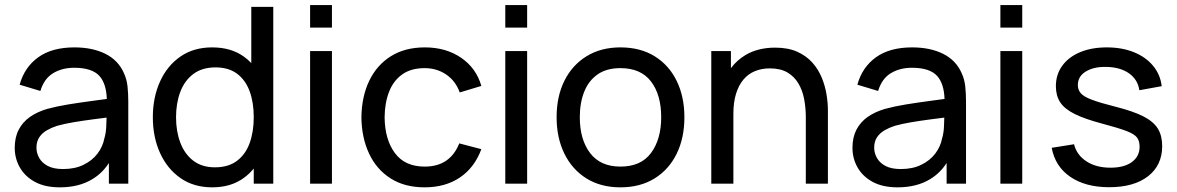

<svg xmlns="http://www.w3.org/2000/svg" viewBox="-20 -748 4794 782"><path d="M223.5 15Q163 15 122.2 -7.2Q81.5 -29.5 60.8 -66Q40 -102.5 40 -146Q40 -188.5 56.2 -219.8Q72.5 -251 102 -271.8Q131.5 -292.5 172.5 -304.5Q211 -315 258.8 -322.8Q306.5 -330.5 355.5 -337Q386.5 -341 415 -345Q413 -406 386 -437.5Q356 -472 282 -472Q233 -472 196.2 -449.8Q159.5 -427.5 144.5 -377.5L60 -403Q79.5 -474 135.5 -514.5Q191.5 -555 283 -555Q356.5 -555 409.2 -528.8Q462 -502.5 485 -449.5Q496.5 -424.5 499.5 -395.2Q502.5 -366 502.5 -334V0H423.5V-84Q396.5 -42.5 356.5 -18.5Q302 15 223.5 15ZM237 -59.5Q285 -59.5 320.2 -76.8Q355.5 -94 377 -122.2Q398.5 -150.5 405 -184Q412.5 -209 413 -239.5Q413.5 -256.5 414 -269Q386.5 -265.5 359.5 -262Q317.5 -256.5 280 -250.2Q242.5 -244 212.5 -235.5Q190.5 -228.5 171.2 -217.5Q152 -206.5 140.2 -189.2Q128.5 -172 128.5 -146.5Q128.5 -124.5 139.8 -104.5Q151 -84.5 174.8 -72Q198.5 -59.5 237 -59.5Z M844.5 15Q769 15 715 -22.8Q661 -60.5 631.8 -125Q602.5 -189.5 602.5 -270.5Q602.5 -351.5 631.8 -416Q661 -480.5 715 -517.8Q769 -555 844 -555Q920.5 -555 972.5 -518Q989.5 -506 1003.5 -491V-720H1093V0H1013.5V-61.5Q995.5 -39.5 972.5 -23Q920.5 15 844.5 15ZM855.5 -66.5Q910 -66.5 945 -92.8Q980 -119 996.8 -165.2Q1013.5 -211.5 1013.5 -270.5Q1013.5 -330.5 996.8 -376.2Q980 -422 945.5 -447.8Q911 -473.5 858 -473.5Q803 -473.5 767.2 -446.5Q731.5 -419.5 714.2 -373.5Q697 -327.5 697 -270.5Q697 -213 714.5 -166.8Q732 -120.5 767.2 -93.5Q802.5 -66.5 855.5 -66.5Z M1243 -635.5V-727.5H1332V-635.5ZM1243 0V-540H1332V0Z M1709.5 15Q1627.5 15 1570.2 -21.8Q1513 -58.5 1483 -123Q1453 -187.5 1452 -270Q1453 -354.5 1483.8 -418.8Q1514.5 -483 1572 -519Q1629.5 -555 1710.5 -555Q1796 -555 1857.8 -513Q1919.5 -471 1940.5 -398L1852.5 -371.5Q1835.5 -418.5 1797.2 -444.5Q1759 -470.5 1709.5 -470.5Q1654 -470.5 1618 -444.8Q1582 -419 1564.5 -373.8Q1547 -328.5 1546.5 -270Q1547.5 -180 1588.2 -124.8Q1629 -69.5 1709.5 -69.5Q1762.5 -69.5 1797.5 -93.8Q1832.5 -118 1850.5 -164L1940.5 -140.5Q1912.5 -65 1853 -25Q1793.5 15 1709.5 15Z M2038 -635.5V-727.5H2127V-635.5ZM2038 0V-540H2127V0Z M2507 15Q2426.5 15 2368.2 -21.5Q2310 -58 2278.5 -122.5Q2247 -187 2247 -270.5Q2247 -355.5 2279 -419.5Q2311 -483.5 2369.5 -519.2Q2428 -555 2507 -555Q2588 -555 2646.5 -518.8Q2705 -482.5 2736.2 -418.2Q2767.5 -354 2767.5 -270.5Q2767.5 -186 2736 -121.8Q2704.5 -57.5 2646 -21.2Q2587.5 15 2507 15ZM2507 -69.5Q2591 -69.5 2632 -125.5Q2673 -181.5 2673 -270.5Q2673 -362 2631.5 -416.2Q2590 -470.5 2507 -470.5Q2450.5 -470.5 2414 -445Q2377.5 -419.5 2359.5 -374.5Q2341.5 -329.5 2341.5 -270.5Q2341.5 -179.5 2383.5 -124.5Q2425.5 -69.5 2507 -69.5Z M3262 0V-270.5Q3262 -309 3255.2 -344.5Q3248.5 -380 3231.8 -408.2Q3215 -436.5 3186.8 -453Q3158.5 -469.5 3115.5 -469.5Q3082 -469.5 3054.8 -458.2Q3027.5 -447 3008 -424Q2988.5 -401 2977.8 -366.2Q2967 -331.5 2967 -284.5V0H2877V-540H2957V-470.5Q2981.5 -503 3016.5 -524Q3067.5 -554 3137 -554Q3189.5 -554 3226.5 -537.5Q3263.5 -521 3288 -493.8Q3312.5 -466.5 3326.5 -432.8Q3340.5 -399 3346.2 -364.2Q3352 -329.5 3352 -298.5V0Z M3635.5 15Q3575 15 3534.2 -7.2Q3493.5 -29.5 3472.8 -66Q3452 -102.5 3452 -146Q3452 -188.5 3468.2 -219.8Q3484.5 -251 3514 -271.8Q3543.5 -292.5 3584.5 -304.5Q3623 -315 3670.8 -322.8Q3718.5 -330.5 3767.5 -337Q3798.5 -341 3827 -345Q3825 -406 3798 -437.5Q3768 -472 3694 -472Q3645 -472 3608.2 -449.8Q3571.5 -427.5 3556.5 -377.5L3472 -403Q3491.5 -474 3547.5 -514.5Q3603.5 -555 3695 -555Q3768.5 -555 3821.2 -528.8Q3874 -502.5 3897 -449.5Q3908.5 -424.5 3911.5 -395.2Q3914.5 -366 3914.5 -334V0H3835.5V-84Q3808.5 -42.5 3768.5 -18.5Q3714 15 3635.5 15ZM3649 -59.5Q3697 -59.5 3732.2 -76.8Q3767.5 -94 3789 -122.2Q3810.5 -150.5 3817 -184Q3824.5 -209 3825 -239.5Q3825.5 -256.5 3826 -269Q3798.5 -265.5 3771.5 -262Q3729.5 -256.5 3692 -250.2Q3654.5 -244 3624.5 -235.5Q3602.5 -228.5 3583.2 -217.5Q3564 -206.5 3552.2 -189.2Q3540.5 -172 3540.5 -146.5Q3540.5 -124.5 3551.8 -104.5Q3563 -84.5 3586.8 -72Q3610.5 -59.5 3649 -59.5Z M4054.5 -635.5V-727.5H4143.5V-635.5ZM4054.5 0V-540H4143.5V0Z M4497.5 14.5Q4401 14.5 4339.2 -27.8Q4277.5 -70 4263.5 -146L4354.5 -160.5Q4365.5 -116.5 4405 -90.8Q4444.5 -65 4503 -65Q4558.5 -65 4590 -88Q4621.5 -111 4621.5 -150.5Q4621.5 -173.5 4611 -187.8Q4600.5 -202 4567.8 -214.5Q4535 -227 4469 -244.5Q4397.5 -263.5 4356.5 -284Q4315.5 -304.5 4298 -331.5Q4280.5 -358.5 4280.5 -397Q4280.5 -444.5 4306.5 -480.2Q4332.5 -516 4379.2 -535.5Q4426 -555 4488 -555Q4549.5 -555 4598 -535.5Q4646.5 -516 4676.2 -480.2Q4706 -444.5 4711.5 -397L4620.5 -380.5Q4614 -424 4578.8 -449Q4543.5 -474 4488 -475.5Q4483.5 -475.5 4479 -475.5Q4432.5 -475.5 4401.2 -456Q4370 -436.5 4370 -401.5Q4370 -382 4382.2 -368Q4394.5 -354 4427.8 -341.5Q4461 -329 4524.5 -313Q4596 -295 4637.2 -273.8Q4678.5 -252.5 4696 -223.8Q4713.5 -195 4713.5 -153Q4713.5 -75 4656 -30.2Q4598.5 14.5 4497.5 14.5Z"/></svg>

Font: Cns Manrope Med
Style: Regular
Weight: 500
Designer: Mikhail Sharanda
Foundry: Mikhail Sharanda
Version: Version 4.504